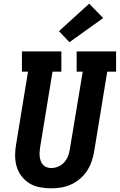

<svg xmlns="http://www.w3.org/2000/svg" viewBox="-20 -1014 650 1042"><path d="M256 8Q225 8 194.5 2Q164 -4 139 -19.5Q114 -35 96 -59Q78 -83 70 -111.5Q62 -140 62 -171.5Q62 -203 68 -234L132 -625H99V-735H313V-625H265L198 -216Q196 -203 195 -190Q194 -177 195.5 -164.5Q197 -152 201 -140.5Q205 -129 213 -120Q221 -111 233 -106.5Q245 -102 258 -102Q277 -102 296 -110Q315 -118 328.5 -133Q342 -148 349 -166.5Q356 -185 359 -204L429 -625H396V-735H610V-625H562L490 -186Q485 -159 475.5 -133Q466 -107 450 -83.5Q434 -60 411.5 -41.5Q389 -23 363 -11.5Q337 0 309.5 4Q282 8 256 8ZM357 -785 300 -845 464 -994 540 -916Z"/></svg>

Font: Iosevka Curly Slab XBdEx
Style: Italic
Weight: 800
Width: 7
Italic angle: -9°
Monospace: yes
Designer: Belleve Invis
Foundry: Belleve Invis
Version: Version 11.1.0; ttfautohint (v1.8.3)